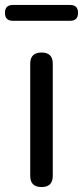

<svg xmlns="http://www.w3.org/2000/svg" viewBox="-30 -755 335 775"><path d="M138 0Q92 0 92 -45V-498Q92 -543 138 -543Q183 -543 183 -498V-271V-45Q183 0 138 0ZM22 -671Q-10 -671 -10 -703Q-10 -735 22 -735H253Q285 -735 285 -703Q285 -671 253 -671H137Z"/></svg>

Font: GenSenRounded TW R
Style: Regular
Weight: 400
Version: Version 1.501;PS 1;hotconv 16.6.51;makeotf.lib2.5.65220